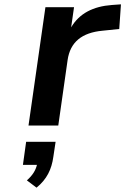

<svg xmlns="http://www.w3.org/2000/svg" viewBox="-20 -572 571 875"><path d="M245.6 0 288.1 -298.3C299.8 -379.4 352.1 -423.3 447.8 -432.1L523.4 -439.9L531.2 -552.2L490.2 -549.3C404.3 -543 341.3 -510.7 304.2 -447.3L317.4 -539.1H187L109.9 0ZM146.5 283.2C193.4 245.1 215.3 199.7 223.1 142.6L233.4 74.2H99.1L84.5 179.2H148.4C142.1 205.1 128.4 227.1 102.5 250Z"/></svg>

Font: Winston SemiBold
Style: Italic
Weight: 600
Italic angle: -8.13011°
Designer: Vernon Adams, Kim Jin-seong, David Berlow, Cristiano Sobral
Foundry: The Winston Project Authors
Version: Version 3.004